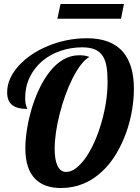

<svg xmlns="http://www.w3.org/2000/svg" viewBox="-20 -943 705 969"><path d="M285.6 -922.9H605.5L590.8 -848.6H269.5ZM158.2 -39.6Q107.9 -89.8 107.9 -194.8Q107.9 -236.3 115.7 -287.1Q123.5 -337.9 138.2 -388.7Q153.8 -442.9 177 -492.2Q200.2 -541.5 229 -578.6Q295.9 -664.1 378.9 -664.1Q394 -664.1 406 -662.4Q418 -660.6 431.2 -655.8Q387.7 -630.4 345.2 -545.4Q306.2 -466.8 281.2 -368.2Q255.9 -269 255.9 -190.9Q255.9 -138.2 269.5 -107.9Q284.2 -75.2 314 -75.2Q338.4 -75.2 363.5 -94.2Q388.7 -113.3 413.1 -147.9Q436.5 -181.6 456.5 -226.3Q476.6 -271 491.2 -321.8Q522.9 -431.2 522.9 -528.8Q522.9 -575.7 517.6 -607.4Q512.2 -639.2 498.5 -660.2Q483.9 -682.6 459 -693.4Q434.1 -704.1 395 -704.1Q337.9 -704.1 285.6 -686.3Q233.4 -668.5 193.8 -635.3Q152.8 -600.6 129.9 -552.7Q106.9 -504.9 106.9 -446.8Q106.9 -424.8 112.3 -408.7Q113.8 -402.3 115.7 -399.4Q117.2 -396 117.2 -393.1Q67.4 -393.1 41.7 -412.8Q16.1 -432.6 16.1 -477.1Q16.1 -545.9 73.7 -610.4Q130.4 -672.9 220.7 -710.4Q315.9 -750 418.9 -750Q543.9 -750 603 -678.2Q655.8 -613.8 655.8 -494.1Q655.8 -443.8 646.5 -388.2Q637.2 -332.5 618.7 -278.8Q598.1 -220.2 568.1 -169.4Q538.1 -118.7 499 -81.1Q408.7 5.9 287.1 5.9Q203.6 5.9 158.2 -39.6Z"/></svg>

Font: Pattaya
Style: Regular
Weight: 400
Designer: Pablo Impallari / Thai characters Designed by Thanarat Vachiruckul and Suppakit Chalermlarp
Foundry: Pablo Impallari
Version: Version 2.001